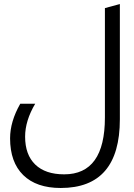

<svg xmlns="http://www.w3.org/2000/svg" viewBox="-20 -728 662 948"><path d="M80.1 -215.8H153.8Q104 -131.8 104 -53.2Q104 36.1 154.1 84.5Q204.1 132.8 296.9 132.8Q498 132.8 498 -147.9V-688L571.8 -708V-139.2Q571.8 200.2 279.8 200.2Q159.7 200.2 94.7 136.5Q29.8 72.8 29.8 -44.9Q29.8 -127.9 80.1 -215.8Z"/></svg>

Font: LT Superior
Style: Regular
Weight: 400
Designer: Daniel Lyons
Foundry: LyonsType
Version: Version 1.000